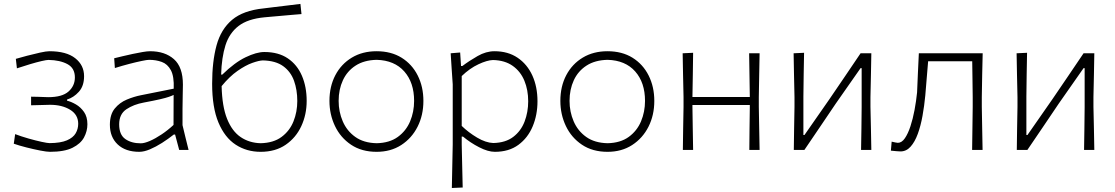

<svg xmlns="http://www.w3.org/2000/svg" viewBox="-20 -767 5704 982"><path d="M235.5 9.5Q219.5 9.5 186 3Q152.5 -3.5 115 -13Q77.5 -22.5 50.5 -32L57.5 -81Q89 -69 126 -58.5Q163 -48 193 -41.5Q223 -35 234 -35Q290.5 -35.5 322.2 -49.2Q354 -63 367 -85.2Q380 -107.5 380 -134Q380 -180.5 338.5 -205.8Q297 -231 236 -231Q199.5 -230 178.8 -229.5Q158 -229 139 -228.5V-272.5Q154 -272.5 174.5 -271.8Q195 -271 226.5 -270Q298 -270 330.5 -299Q363 -328 363 -371Q363 -418.5 325 -439Q287 -459.5 228 -460.5Q218.5 -460.5 193.2 -454.8Q168 -449 134.5 -439Q101 -429 66.5 -417.5L61 -466Q83.5 -472.5 118.2 -481.8Q153 -491 185 -498Q217 -505 232.5 -505Q319.5 -505 364.8 -469.2Q410 -433.5 410 -377.5Q410 -327 383.2 -297.5Q356.5 -268 323 -258V-252Q344 -247 368.2 -233Q392.5 -219 409.8 -194.2Q427 -169.5 427 -131.5Q427 -96.5 409.8 -64.2Q392.5 -32 350.8 -11.2Q309 9.5 235.5 9.5Z M692.5 9.5Q622 9.5 582 -28.2Q542 -66 542 -129Q542 -181.5 567 -212Q592 -242.5 628.8 -257.8Q665.5 -273 701 -280L868.5 -313.5Q871 -376 854 -407.8Q837 -439.5 807.5 -450.2Q778 -461 742.5 -461Q732 -461 704.5 -455.2Q677 -449.5 640.5 -440Q604 -430.5 567.5 -419L564 -469Q580.5 -473 606 -479.2Q631.5 -485.5 658.8 -491.2Q686 -497 709.8 -501Q733.5 -505 747.5 -505Q823.5 -505 869.5 -464.5Q915.5 -424 915.5 -334Q915.5 -312.5 914.5 -278.5Q913.5 -244.5 913.5 -211V-127Q921 -95 928.2 -65.8Q935.5 -36.5 944.5 0H896.5L875.5 -79H869Q840.5 -56.5 808.8 -36.2Q777 -16 746.8 -3.2Q716.5 9.5 692.5 9.5ZM700 -34Q718.5 -34 746.8 -46.2Q775 -58.5 806.8 -79.8Q838.5 -101 867.5 -128L868 -281.5Q859 -277 844 -271.8Q829 -266.5 799 -259.5Q769 -252.5 715.5 -242.5Q663.5 -233 626.5 -208.2Q589.5 -183.5 589.5 -131Q589.5 -78 620.8 -56Q652 -34 700 -34Z M1313 9.5Q1241.5 9.5 1185.5 -27Q1129.5 -63.5 1097.2 -140.5Q1065 -217.5 1065 -339Q1065 -452 1087.5 -534.8Q1110 -617.5 1167 -665.5Q1224 -713.5 1328 -724Q1343.5 -726 1378 -730.2Q1412.5 -734.5 1451 -739Q1489.5 -743.5 1516.5 -747L1522 -695Q1501.5 -693.5 1473.8 -691Q1446 -688.5 1417.5 -686Q1389 -683.5 1366.2 -681.5Q1343.5 -679.5 1333 -678.5Q1247.5 -670.5 1200.2 -634.2Q1153 -598 1133.2 -535.5Q1113.5 -473 1111 -385.5H1117Q1180.5 -447.5 1236.2 -474.2Q1292 -501 1332 -501Q1404 -501 1452 -468.5Q1500 -436 1524.2 -379.5Q1548.5 -323 1548.5 -251Q1548.5 -181 1521 -121.8Q1493.5 -62.5 1441 -26.5Q1388.5 9.5 1313 9.5ZM1324.5 -458Q1304.5 -457.5 1270.2 -445.2Q1236 -433 1195 -404.5Q1154 -376 1113.5 -326.5Q1116 -222.5 1141.5 -159Q1167 -95.5 1211 -65.8Q1255 -36 1313 -34.5Q1379 -36 1420.2 -66.8Q1461.5 -97.5 1481 -146Q1500.5 -194.5 1500.5 -250.5Q1500.5 -307 1483.8 -353.8Q1467 -400.5 1428.5 -428.5Q1390 -456.5 1324.5 -458Z M1906.5 9.5Q1829.5 9.5 1775.5 -26.8Q1721.5 -63 1693.2 -122.5Q1665 -182 1665 -251Q1665 -325 1695.2 -382.5Q1725.5 -440 1779.8 -472.5Q1834 -505 1906 -505Q1980.5 -505 2034 -471.8Q2087.5 -438.5 2116.5 -380.8Q2145.5 -323 2145.5 -251Q2145.5 -178 2115.8 -119Q2086 -60 2032.2 -25.2Q1978.5 9.5 1906.5 9.5ZM1906.5 -34.5Q1972.5 -36 2014.8 -66.8Q2057 -97.5 2077.5 -146.2Q2098 -195 2098 -251Q2098 -344.5 2047.8 -401.5Q1997.5 -458.5 1906.5 -461Q1842 -459.5 1798.8 -431.5Q1755.5 -403.5 1733.8 -356.5Q1712 -309.5 1712 -251Q1712 -195.5 1733 -146.5Q1754 -97.5 1797 -66.8Q1840 -36 1906.5 -34.5Z M2291 194.5Q2292 138.5 2293.2 85.5Q2294.5 32.5 2295.5 -28.5V-335.5Q2293 -372.5 2290.2 -413.5Q2287.5 -454.5 2285 -494.5L2333.5 -498.5L2338 -429.5H2345Q2380 -456 2423 -480.5Q2466 -505 2509 -505Q2578 -505 2627.2 -471.8Q2676.5 -438.5 2702.8 -380.8Q2729 -323 2729 -249Q2729 -179.5 2704.5 -120.8Q2680 -62 2631.5 -26.2Q2583 9.5 2511 9.5Q2476 9.5 2430.8 -13.8Q2385.5 -37 2348 -68.5H2341.5V-27Q2343 33 2344 84.5Q2345 136 2346.5 192ZM2503 -35.5Q2566 -37 2605.2 -67Q2644.5 -97 2663 -145.2Q2681.5 -193.5 2681.5 -249Q2681.5 -307 2662 -354.2Q2642.5 -401.5 2602.5 -430Q2562.5 -458.5 2501.5 -460Q2471 -459 2426.8 -438.2Q2382.5 -417.5 2341.5 -378V-123Q2376 -89.5 2420.2 -63.2Q2464.5 -37 2503 -35.5Z M3087.5 9.5Q3010.5 9.5 2956.5 -26.8Q2902.5 -63 2874.2 -122.5Q2846 -182 2846 -251Q2846 -325 2876.2 -382.5Q2906.5 -440 2960.8 -472.5Q3015 -505 3087 -505Q3161.5 -505 3215 -471.8Q3268.5 -438.5 3297.5 -380.8Q3326.5 -323 3326.5 -251Q3326.5 -178 3296.8 -119Q3267 -60 3213.2 -25.2Q3159.5 9.5 3087.5 9.5ZM3087.5 -34.5Q3153.5 -36 3195.8 -66.8Q3238 -97.5 3258.5 -146.2Q3279 -195 3279 -251Q3279 -344.5 3228.8 -401.5Q3178.5 -458.5 3087.5 -461Q3023 -459.5 2979.8 -431.5Q2936.5 -403.5 2914.8 -356.5Q2893 -309.5 2893 -251Q2893 -195.5 2914 -146.5Q2935 -97.5 2978 -66.8Q3021 -36 3087.5 -34.5Z M3472.5 0Q3473 -56 3474 -107.8Q3475 -159.5 3476 -220.5V-270.5Q3474.5 -333 3473.5 -386Q3472.5 -439 3471.5 -494.5L3525 -497Q3524.5 -440.5 3523.5 -387Q3522.5 -333.5 3521.5 -271H3815Q3814 -333 3813.2 -386Q3812.5 -439 3811.5 -494.5H3865Q3864 -439 3863 -386Q3862 -333 3861 -270.5V-220.5Q3862 -159.5 3863 -107.8Q3864 -56 3865 0H3812.5Q3813 -56 3813.5 -107.8Q3814 -159.5 3815 -220.5V-230H3521.5V-220.5Q3522.5 -159.5 3523.2 -107.8Q3524 -56 3525 0Z M4040 0Q4040.5 -56 4041.5 -107.8Q4042.5 -159.5 4043.5 -220.5V-270.5Q4042 -333 4041 -385.8Q4040 -438.5 4039 -494.5L4092.5 -497Q4091.5 -441 4090.5 -388Q4089.5 -335 4089 -273V-76.5H4094.5L4222 -259.5Q4262 -317.5 4302 -377Q4342 -436.5 4381.5 -494.5H4436.5Q4435.5 -438.5 4434.5 -385.8Q4433.5 -333 4432 -270.5V-220.5Q4433.5 -159.5 4434.5 -107.8Q4435.5 -56 4436.5 0H4384Q4385 -55.5 4385.8 -107.2Q4386.5 -159 4387 -219.5V-418.5H4381.5L4254.5 -237Q4214.5 -177.5 4174.2 -118.2Q4134 -59 4094 0Z M4585.5 7.5Q4581.5 7.5 4564.5 6.2Q4547.5 5 4536.5 3.5L4540.5 -42.5Q4549 -40.5 4559 -38.5Q4569 -36.5 4572 -36.5Q4592 -36.5 4608 -59.8Q4624 -83 4636.5 -121Q4649 -159 4657.5 -204.5Q4666 -250 4670.5 -294.5Q4672.5 -344.5 4674.8 -395.2Q4677 -446 4679.5 -494.5H5006Q5004.5 -439 5003.5 -386Q5002.5 -333 5001.5 -270.5V-220.5Q5002.5 -159.5 5003.5 -107.8Q5004.5 -56 5005.5 0H4952Q4952.5 -56 4953.5 -107.8Q4954.5 -159.5 4955 -220.5V-270.5Q4954.5 -321 4953.8 -365Q4953 -409 4952.5 -453.5H4727Q4723.5 -411 4719.8 -367.2Q4716 -323.5 4712.5 -279Q4707.5 -225.5 4698.2 -174.2Q4689 -123 4674 -82Q4659 -41 4637.2 -16.8Q4615.5 7.5 4585.5 7.5Z M5180.5 0Q5181 -56 5182 -107.8Q5183 -159.5 5184 -220.5V-270.5Q5182.5 -333 5181.5 -385.8Q5180.5 -438.5 5179.5 -494.5L5233 -497Q5232 -441 5231 -388Q5230 -335 5229.5 -273V-76.5H5235L5362.5 -259.5Q5402.5 -317.5 5442.5 -377Q5482.5 -436.5 5522 -494.5H5577Q5576 -438.5 5575 -385.8Q5574 -333 5572.5 -270.5V-220.5Q5574 -159.5 5575 -107.8Q5576 -56 5577 0H5524.5Q5525.5 -55.5 5526.2 -107.2Q5527 -159 5527.5 -219.5V-418.5H5522L5395 -237Q5355 -177.5 5314.8 -118.2Q5274.5 -59 5234.5 0Z"/></svg>

Font: Commissioner Loud ExtraLight
Style: Regular
Weight: 200
Designer: Kostas Bartsokas
Foundry: Kostas Bartsokas
Version: Version 1.000; ttfautohint (v1.8.3)